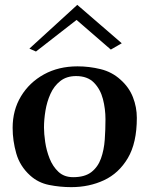

<svg xmlns="http://www.w3.org/2000/svg" viewBox="-20 -759 607 790"><path d="M104 -37Q62 -75 47 -127.5Q32 -180 32 -233Q32 -306 66.5 -363Q101 -420 161 -453Q221 -486 299 -486Q347 -486 394 -474.5Q441 -463 476 -431Q511 -400 527 -359Q543 -318 543 -274Q543 -171 506 -108.5Q469 -46 408 -17.5Q347 11 273 11Q227 11 182 2Q137 -7 104 -37ZM293 -446Q254 -446 228 -425.5Q202 -405 187.5 -372.5Q173 -340 167 -303.5Q161 -267 161 -234Q161 -209 166 -174.5Q171 -140 184 -107Q197 -74 220.5 -52Q244 -30 281 -30Q329 -30 356 -51Q383 -72 395.5 -107Q408 -142 411 -184Q414 -226 414 -268Q414 -311 403.5 -351.5Q393 -392 366.5 -419Q340 -446 293 -446ZM101 -559 298 -739 481 -581 436 -555 295 -677 128 -547Z"/></svg>

Font: Aref Ruqaa Ink
Style: Bold
Weight: 700
Designer: Abdullah Aref
Version: Version 1.005